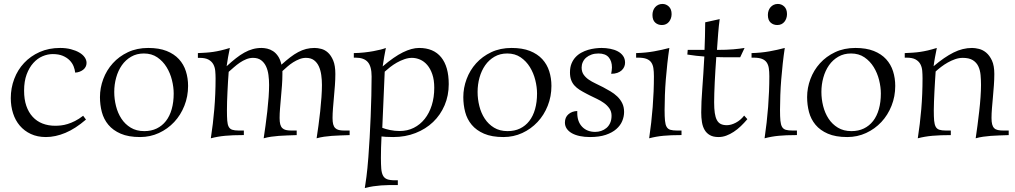

<svg xmlns="http://www.w3.org/2000/svg" viewBox="-20 -679 5102 965"><path d="M412.1 -78.1Q358.9 -32.2 308.6 -11.2Q258.3 9.8 210.9 9.8Q168 9.8 135 -5.6Q102.1 -21 79.6 -47.4Q57.1 -73.7 45.7 -109.4Q34.2 -145 34.2 -186Q34.2 -236.3 51.5 -282.2Q68.8 -328.1 101.1 -362.5Q133.3 -397 179.2 -417.5Q225.1 -438 282.2 -438Q312 -438 336.4 -431.6Q360.8 -425.3 378.4 -415Q396 -404.8 405.5 -391.1Q415 -377.4 415 -362.8Q415 -352.1 410.4 -343.3Q405.8 -334.5 397.9 -328.4Q390.1 -322.3 379.6 -318.4Q369.1 -314.5 357.9 -314Q356.4 -329.1 349.9 -345.7Q343.3 -362.3 329.8 -376Q316.4 -389.6 295.7 -398.4Q274.9 -407.2 245.1 -407.2Q219.2 -407.2 193.6 -396.2Q168 -385.3 147.5 -362.5Q127 -339.8 114 -305.2Q101.1 -270.5 101.1 -223.1Q101.1 -179.7 112.3 -147Q123.5 -114.3 144.3 -91.8Q165 -69.3 193.8 -58.1Q222.7 -46.9 257.8 -46.9Q271 -46.9 286.6 -48.6Q302.2 -50.3 319.8 -55.7Q337.4 -61 356.9 -70.8Q376.5 -80.6 397.9 -97.2Z M703.1 -410.2Q667 -410.2 639.2 -394Q611.3 -377.9 592.5 -351.1Q573.7 -324.2 564 -289.3Q554.2 -254.4 554.2 -216.8Q554.2 -181.2 563 -146Q571.8 -110.8 590.1 -82.8Q608.4 -54.7 637 -37.4Q665.5 -20 705.1 -20Q740.2 -20 767.6 -33.2Q794.9 -46.4 814 -70.8Q833 -95.2 843 -130.4Q853 -165.5 853 -209Q853 -241.2 844.2 -276.6Q835.4 -312 817.1 -341.8Q798.8 -371.6 770.5 -390.9Q742.2 -410.2 703.1 -410.2ZM482.4 -190.9Q482.4 -237.3 499 -281.7Q515.6 -326.2 546.9 -360.8Q578.1 -395.5 623 -416.7Q668 -438 725.1 -438Q779.3 -438 817.4 -422.9Q855.5 -407.7 879.4 -381.6Q903.3 -355.5 914.3 -320.8Q925.3 -286.1 925.3 -247.1Q925.3 -194.3 906.7 -147.5Q888.2 -100.6 855.5 -65.7Q822.8 -30.8 778.8 -10.5Q734.9 9.8 684.1 9.8Q625.5 9.8 586.7 -7.1Q547.9 -23.9 524.7 -51.8Q501.5 -79.6 491.9 -115.7Q482.4 -151.9 482.4 -190.9Z M1737.3 0Q1711.9 1 1689.9 1.7Q1668 2.4 1647.9 3.9Q1627.9 5.4 1609.1 8.1Q1590.3 10.7 1571.3 16.1Q1575.7 -12.2 1580.6 -47.9Q1585.4 -83.5 1589.4 -119.9Q1593.3 -156.2 1595.7 -190.9Q1598.1 -225.6 1598.1 -252Q1598.1 -277.3 1594.7 -301.8Q1591.3 -326.2 1582.5 -345.5Q1573.7 -364.7 1558.1 -376.5Q1542.5 -388.2 1517.6 -388.2Q1501 -388.2 1484.9 -381.8Q1468.8 -375.5 1453.6 -366Q1438.5 -356.4 1424.8 -344.5Q1411.1 -332.5 1399.4 -321.8V-307.1Q1399.4 -279.8 1397.2 -250Q1395 -220.2 1392.3 -191.2Q1389.6 -162.1 1387.5 -135Q1385.3 -107.9 1385.3 -85.9Q1385.3 -66.9 1388.4 -54.7Q1391.6 -42.5 1398.7 -35.4Q1405.8 -28.3 1417 -25.6Q1428.2 -22.9 1444.3 -22.9H1471.2V0Q1445.8 1 1423.8 1.7Q1401.9 2.4 1381.8 3.9Q1361.8 5.4 1343 8.1Q1324.2 10.7 1305.2 16.1Q1309.6 -12.2 1314.5 -47.9Q1319.3 -83.5 1323.5 -119.9Q1327.6 -156.2 1330.1 -190.9Q1332.5 -225.6 1332.5 -252Q1332.5 -277.3 1329.3 -301.8Q1326.2 -326.2 1317.1 -345.5Q1308.1 -364.7 1292.2 -376.5Q1276.4 -388.2 1251.5 -388.2Q1234.4 -388.2 1217.5 -381.3Q1200.7 -374.5 1185.3 -364Q1169.9 -353.5 1155.8 -341.1Q1141.6 -328.6 1129.4 -317.9Q1127.4 -294.4 1126 -268.8Q1124.5 -243.2 1123.3 -217.8Q1122.1 -192.4 1121.3 -168.5Q1120.6 -144.5 1120.6 -124Q1120.6 -92.3 1122.1 -72.8Q1123.5 -53.2 1129.4 -42Q1135.3 -30.8 1147.2 -26.9Q1159.2 -22.9 1180.2 -22.9H1205.6V0H1196.3Q1150.4 0 1112.5 3.4Q1074.7 6.8 1039.6 16.1Q1050.8 -55.2 1057.1 -130.6Q1063.5 -206.1 1063.5 -285.2Q1063.5 -304.2 1061.8 -322.8Q1060.1 -341.3 1052.2 -355.7Q1044.4 -370.1 1028.3 -379.2Q1012.2 -388.2 983.4 -388.2H974.6V-412.1Q996.6 -413.1 1014.9 -414.3Q1033.2 -415.5 1051.5 -418.2Q1069.8 -420.9 1089.8 -425.5Q1109.9 -430.2 1135.3 -438Q1130.9 -416 1126.2 -391.4Q1121.6 -366.7 1119.1 -346.2Q1144 -369.1 1165.8 -386.2Q1187.5 -403.3 1208.3 -414.8Q1229 -426.3 1250 -432.1Q1271 -438 1294.4 -438Q1307.6 -438 1322.8 -434.6Q1337.9 -431.2 1352.1 -422.1Q1366.2 -413.1 1377.4 -396.7Q1388.7 -380.4 1394.5 -354Q1418 -375 1438.5 -390.9Q1459 -406.7 1478.8 -417.2Q1498.5 -427.7 1518.6 -432.9Q1538.6 -438 1561.5 -438Q1576.7 -438 1594.7 -433.3Q1612.8 -428.7 1628.4 -414.6Q1644 -400.4 1654.8 -374.8Q1665.5 -349.1 1665.5 -307.1Q1665.5 -279.8 1663.3 -250Q1661.1 -220.2 1658.4 -191.2Q1655.8 -162.1 1653.6 -135Q1651.4 -107.9 1651.4 -85.9Q1651.4 -66.9 1654.5 -54.7Q1657.7 -42.5 1664.8 -35.4Q1671.9 -28.3 1683.1 -25.6Q1694.3 -22.9 1710.4 -22.9H1737.3Z M1813.5 266.1Q1814.9 255.9 1817.1 241.9Q1819.3 228 1821.8 209Q1824.2 189.9 1826.7 165.5Q1829.1 141.1 1831.5 109.9Q1835 64.9 1837.9 12.7Q1840.8 -39.6 1843 -93Q1845.2 -146.5 1846.4 -198.5Q1847.7 -250.5 1847.7 -294.9Q1847.7 -345.2 1828.4 -367.2Q1809.1 -389.2 1767.6 -389.2H1758.3V-412.1Q1785.2 -412.6 1810.3 -415.3Q1835.4 -418 1856.4 -421.9Q1877.4 -425.8 1893.6 -429.9Q1909.7 -434.1 1919.4 -438Q1915 -416 1910.9 -393.1Q1906.7 -370.1 1903.3 -345.2Q1960.4 -394 2005.1 -416Q2049.8 -438 2086.4 -438Q2159.2 -438 2197.3 -391.1Q2235.4 -344.2 2235.4 -255.9Q2235.4 -198.7 2214.6 -149.9Q2193.8 -101.1 2156.7 -65.7Q2119.6 -30.3 2068.4 -10.3Q2017.1 9.8 1956.5 9.8Q1933.1 9.8 1919.4 8.8Q1905.8 7.8 1897.5 6.8Q1894.5 65.4 1894.5 113.8Q1894.5 146.5 1896.2 168.2Q1897.9 189.9 1904.8 203.1Q1911.6 216.3 1925.5 221.7Q1939.5 227.1 1964.4 227.1H1979.5V251Q1956.1 251 1935.5 251.2Q1915 251.5 1895.5 252.9Q1876 254.4 1856 257.3Q1835.9 260.3 1813.5 266.1ZM1901.4 -36.6Q1917 -30.3 1940.7 -25.4Q1964.4 -20.5 1988.3 -20.5Q2027.8 -20.5 2059.8 -36.6Q2091.8 -52.7 2114.7 -81.5Q2137.7 -110.4 2150.1 -150.1Q2162.6 -189.9 2162.6 -237.8Q2162.6 -277.3 2152.8 -305.7Q2143.1 -334 2127.4 -352.3Q2111.8 -370.6 2091.6 -379.4Q2071.3 -388.2 2050.3 -388.2Q2031.7 -388.2 2012.2 -381.3Q1992.7 -374.5 1974.6 -364.3Q1956.5 -354 1940.9 -341.8Q1925.3 -329.6 1913.6 -318.8Z M2529.3 -410.2Q2493.2 -410.2 2465.3 -394Q2437.5 -377.9 2418.7 -351.1Q2399.9 -324.2 2390.1 -289.3Q2380.4 -254.4 2380.4 -216.8Q2380.4 -181.2 2389.2 -146Q2397.9 -110.8 2416.3 -82.8Q2434.6 -54.7 2463.1 -37.4Q2491.7 -20 2531.2 -20Q2566.4 -20 2593.8 -33.2Q2621.1 -46.4 2640.1 -70.8Q2659.2 -95.2 2669.2 -130.4Q2679.2 -165.5 2679.2 -209Q2679.2 -241.2 2670.4 -276.6Q2661.6 -312 2643.3 -341.8Q2625 -371.6 2596.7 -390.9Q2568.4 -410.2 2529.3 -410.2ZM2308.6 -190.9Q2308.6 -237.3 2325.2 -281.7Q2341.8 -326.2 2373 -360.8Q2404.3 -395.5 2449.2 -416.7Q2494.1 -438 2551.3 -438Q2605.5 -438 2643.6 -422.9Q2681.6 -407.7 2705.6 -381.6Q2729.5 -355.5 2740.5 -320.8Q2751.5 -286.1 2751.5 -247.1Q2751.5 -194.3 2732.9 -147.5Q2714.4 -100.6 2681.6 -65.7Q2648.9 -30.8 2605 -10.5Q2561 9.8 2510.3 9.8Q2451.7 9.8 2412.8 -7.1Q2374 -23.9 2350.8 -51.8Q2327.6 -79.6 2318.1 -115.7Q2308.6 -151.9 2308.6 -190.9Z M3051.8 -308.1Q3053.2 -316.4 3054.4 -324.5Q3055.7 -332.5 3055.7 -339.8Q3055.7 -371.6 3039.3 -390.9Q3022.9 -410.2 2987.8 -410.2Q2968.3 -410.2 2952.6 -404.5Q2937 -398.9 2926 -389.4Q2915 -379.9 2909.2 -366.9Q2903.3 -354 2903.3 -339.8Q2903.3 -318.4 2913.3 -304Q2923.3 -289.6 2939 -278.8Q2954.6 -268.1 2973.6 -259.3Q2992.7 -250.5 3011.2 -240.7Q3029.3 -231 3048.1 -220Q3066.9 -209 3082.3 -194.3Q3097.7 -179.7 3107.2 -160.6Q3116.7 -141.6 3116.7 -116.2Q3116.7 -93.3 3107.4 -70.8Q3098.1 -48.3 3077.6 -30.3Q3057.1 -12.2 3024.4 -1.2Q2991.7 9.8 2945.3 9.8Q2917.5 9.8 2894.3 4.9Q2871.1 0 2854.5 -9.3Q2837.9 -18.6 2828.6 -32.2Q2819.3 -45.9 2819.3 -63Q2819.3 -89.4 2836.9 -104.7Q2854.5 -120.1 2881.3 -121.1V-111.8Q2881.3 -67.4 2906 -41.7Q2930.7 -16.1 2971.7 -16.1Q2986.8 -16.1 3001.5 -21Q3016.1 -25.9 3027.8 -35.6Q3039.6 -45.4 3046.6 -60.8Q3053.7 -76.2 3053.7 -97.2Q3053.7 -118.2 3043 -133.8Q3032.2 -149.4 3015.9 -161.1Q2999.5 -172.9 2980.5 -181.9Q2961.4 -190.9 2944.8 -199.2L2927.7 -208Q2908.7 -217.8 2893.3 -227.5Q2877.9 -237.3 2867.2 -249.3Q2856.4 -261.2 2850.6 -277.1Q2844.7 -293 2844.7 -314.9Q2844.7 -340.3 2852.3 -359.1Q2859.9 -377.9 2872.6 -391.6Q2885.3 -405.3 2901.9 -414.3Q2918.5 -423.3 2936 -428.5Q2953.6 -433.6 2971.2 -435.8Q2988.8 -438 3003.4 -438Q3025.9 -438 3047.1 -433.8Q3068.4 -429.7 3085 -420.9Q3101.6 -412.1 3111.6 -397.9Q3121.6 -383.8 3121.6 -363.8Q3121.6 -353 3117.2 -343Q3112.8 -333 3104.2 -325.2Q3095.7 -317.4 3082.5 -312.7Q3069.3 -308.1 3051.8 -308.1Z M3344.2 -438Q3338.4 -399.4 3334 -359.4Q3329.6 -319.3 3326.4 -279.5Q3323.2 -239.7 3321.8 -200.9Q3320.3 -162.1 3320.3 -126Q3320.3 -92.8 3322.3 -72.5Q3324.2 -52.2 3330.6 -41.3Q3336.9 -30.3 3349.4 -26.6Q3361.8 -22.9 3383.3 -22.9H3405.3V0H3397.5Q3351.6 0 3314.7 3.4Q3277.8 6.8 3242.7 16.1Q3254.4 -63 3260.5 -141.6Q3266.6 -220.2 3266.6 -295.9Q3266.6 -319.3 3263.9 -336.7Q3261.2 -354 3252.9 -365.7Q3244.6 -377.4 3229 -383.3Q3213.4 -389.2 3187.5 -389.2H3177.2V-412.1Q3226.6 -413.6 3267.1 -420.9Q3307.6 -428.2 3344.2 -438ZM3306.6 -553.2Q3286.6 -553.2 3272.9 -565.7Q3259.3 -578.1 3259.3 -604Q3259.3 -615.2 3262.7 -625.2Q3266.1 -635.3 3272.7 -642.8Q3279.3 -650.4 3288.6 -654.8Q3297.9 -659.2 3309.6 -659.2Q3328.1 -659.2 3341.8 -646Q3355.5 -632.8 3355.5 -607.9Q3355.5 -597.2 3352.1 -587.2Q3348.6 -577.1 3342.5 -569.6Q3336.4 -562 3327.4 -557.6Q3318.4 -553.2 3306.6 -553.2Z M3521 -428.2Q3522 -460.4 3523.2 -494.9Q3524.4 -529.3 3524.4 -566.9L3597.2 -583Q3592.8 -551.3 3589.6 -511.5Q3586.4 -471.7 3583.5 -428.2Q3631.8 -428.2 3665.8 -431.2Q3699.7 -434.1 3722.2 -438L3700.2 -391.1H3668.5Q3645 -391.1 3624 -391.1Q3603 -391.1 3580.1 -392.1Q3577.6 -359.4 3575.7 -327.4Q3573.7 -295.4 3572.3 -265.9Q3570.8 -236.3 3570.1 -210.4Q3569.3 -184.6 3569.3 -165Q3569.3 -133.3 3572.5 -111.3Q3575.7 -89.4 3583 -75.7Q3590.3 -62 3602.5 -55.9Q3614.7 -49.8 3633.3 -49.8Q3654.3 -49.8 3678.2 -62.3Q3702.1 -74.7 3720.2 -98.1L3736.3 -80.1Q3720.2 -61 3703.1 -44.7Q3686 -28.3 3667.7 -16.4Q3649.4 -4.4 3630.4 2.7Q3611.3 9.8 3591.3 9.8Q3564.9 9.8 3548.1 0.2Q3531.2 -9.3 3521.5 -25.9Q3511.7 -42.5 3508.1 -64.9Q3504.4 -87.4 3504.4 -113.8Q3504.4 -164.6 3509.8 -234.1Q3515.1 -303.7 3520 -395Q3499.5 -396.5 3479 -398.7Q3458.5 -400.9 3434.6 -404.8L3436.5 -428.2Z M3924.3 -438Q3918.5 -399.4 3914.1 -359.4Q3909.7 -319.3 3906.5 -279.5Q3903.3 -239.7 3901.9 -200.9Q3900.4 -162.1 3900.4 -126Q3900.4 -92.8 3902.3 -72.5Q3904.3 -52.2 3910.6 -41.3Q3917 -30.3 3929.4 -26.6Q3941.9 -22.9 3963.4 -22.9H3985.4V0H3977.5Q3931.6 0 3894.8 3.4Q3857.9 6.8 3822.8 16.1Q3834.5 -63 3840.6 -141.6Q3846.7 -220.2 3846.7 -295.9Q3846.7 -319.3 3844 -336.7Q3841.3 -354 3833 -365.7Q3824.7 -377.4 3809.1 -383.3Q3793.5 -389.2 3767.6 -389.2H3757.3V-412.1Q3806.6 -413.6 3847.2 -420.9Q3887.7 -428.2 3924.3 -438ZM3886.7 -553.2Q3866.7 -553.2 3853 -565.7Q3839.4 -578.1 3839.4 -604Q3839.4 -615.2 3842.8 -625.2Q3846.2 -635.3 3852.8 -642.8Q3859.4 -650.4 3868.7 -654.8Q3877.9 -659.2 3889.6 -659.2Q3908.2 -659.2 3921.9 -646Q3935.5 -632.8 3935.5 -607.9Q3935.5 -597.2 3932.1 -587.2Q3928.7 -577.1 3922.6 -569.6Q3916.5 -562 3907.5 -557.6Q3898.4 -553.2 3886.7 -553.2Z M4257.3 -410.2Q4221.2 -410.2 4193.4 -394Q4165.5 -377.9 4146.7 -351.1Q4127.9 -324.2 4118.2 -289.3Q4108.4 -254.4 4108.4 -216.8Q4108.4 -181.2 4117.2 -146Q4126 -110.8 4144.3 -82.8Q4162.6 -54.7 4191.2 -37.4Q4219.7 -20 4259.3 -20Q4294.4 -20 4321.8 -33.2Q4349.1 -46.4 4368.2 -70.8Q4387.2 -95.2 4397.2 -130.4Q4407.2 -165.5 4407.2 -209Q4407.2 -241.2 4398.4 -276.6Q4389.6 -312 4371.3 -341.8Q4353 -371.6 4324.7 -390.9Q4296.4 -410.2 4257.3 -410.2ZM4036.6 -190.9Q4036.6 -237.3 4053.2 -281.7Q4069.8 -326.2 4101.1 -360.8Q4132.3 -395.5 4177.2 -416.7Q4222.2 -438 4279.3 -438Q4333.5 -438 4371.6 -422.9Q4409.7 -407.7 4433.6 -381.6Q4457.5 -355.5 4468.5 -320.8Q4479.5 -286.1 4479.5 -247.1Q4479.5 -194.3 4460.9 -147.5Q4442.4 -100.6 4409.7 -65.7Q4377 -30.8 4333 -10.5Q4289.1 9.8 4238.3 9.8Q4179.7 9.8 4140.9 -7.1Q4102.1 -23.9 4078.9 -51.8Q4055.7 -79.6 4046.1 -115.7Q4036.6 -151.9 4036.6 -190.9Z M5049.8 0Q5023.9 1 5002 1.7Q4980 2.4 4960.2 3.9Q4940.4 5.4 4921.6 8.1Q4902.8 10.7 4883.8 16.1Q4888.2 -12.2 4892.8 -47.9Q4897.5 -83.5 4901.6 -119.9Q4905.8 -156.2 4908.2 -190.9Q4910.6 -225.6 4910.6 -252Q4910.6 -277.3 4908.4 -301.8Q4906.2 -326.2 4897.2 -345.5Q4888.2 -364.7 4869.6 -376.5Q4851.1 -388.2 4818.4 -388.2Q4799.8 -388.2 4780.8 -381.6Q4761.7 -375 4743.9 -365Q4726.1 -355 4710.2 -342.8Q4694.3 -330.6 4682.6 -319.8Q4681.2 -296.4 4679.4 -270.3Q4677.7 -244.1 4676.5 -218.5Q4675.3 -192.9 4674.3 -168.7Q4673.3 -144.5 4673.3 -124Q4673.3 -92.3 4675 -72.8Q4676.8 -53.2 4682.9 -42Q4689 -30.8 4701.2 -26.9Q4713.4 -22.9 4734.4 -22.9H4758.8V0Q4706.1 0 4667 3.4Q4627.9 6.8 4592.8 16.1Q4604 -55.2 4610.4 -130.6Q4616.7 -206.1 4616.7 -285.2Q4616.7 -304.2 4615.2 -322.8Q4613.8 -341.3 4606 -356.2Q4598.1 -371.1 4582 -380.1Q4565.9 -389.2 4536.6 -389.2H4527.3V-412.1Q4549.3 -413.1 4567.9 -414.3Q4586.4 -415.5 4604.7 -418.2Q4623 -420.9 4643.1 -425.5Q4663.1 -430.2 4688.5 -438Q4684.1 -416 4679.4 -391.4Q4674.8 -366.7 4672.4 -346.2Q4726.6 -392.1 4772.5 -415Q4818.4 -438 4865.7 -438Q4880.9 -438 4900.1 -433.3Q4919.4 -428.7 4936.5 -414.6Q4953.6 -400.4 4965.6 -374.8Q4977.5 -349.1 4977.5 -307.1Q4977.5 -279.8 4975.3 -250Q4973.1 -220.2 4970.5 -191.2Q4967.8 -162.1 4965.6 -135Q4963.4 -107.9 4963.4 -85.9Q4963.4 -66.4 4966.6 -54.2Q4969.7 -42 4976.8 -34.9Q4983.9 -27.8 4995.4 -25.4Q5006.8 -22.9 5023.4 -22.9H5049.8Z"/></svg>

Font: Simonetta
Style: Regular
Weight: 400
Designer: Gayaneh Bagdasaryan
Foundry: BrownFox
Version: Version 1.001